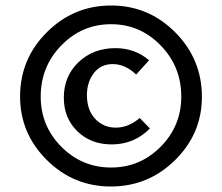

<svg xmlns="http://www.w3.org/2000/svg" viewBox="-20 -584 807 698"><path d="M53 -233Q53 -370 150.5 -467Q248 -564 384 -564Q520 -564 617 -466.5Q714 -369 714 -232Q714 -98 616.5 -2Q519 94 383 94Q247 94 150 -2.5Q53 -99 53 -233ZM384 25Q489 25 564 -50.5Q639 -126 639 -233Q639 -342 564 -419Q489 -496 384 -496Q278 -496 203 -419Q128 -342 128 -233Q128 -126 203 -50.5Q278 25 384 25ZM386 -59Q310 -59 261 -107Q212 -155 212 -229Q212 -307 265.5 -358Q319 -409 400 -409Q470 -409 522 -365L475 -313Q435 -351 390 -351Q346 -351 321 -318Q296 -285 296 -238Q296 -184 326 -152Q356 -120 401 -120Q447 -120 488 -155L525 -117Q468 -59 386 -59Z"/></svg>

Font: EauTestText Semibold
Style: Regular
Weight: 600
Designer: Christian Thalmann (Catharsis Fonts)
Version: Version 0.001;PS 000.001;hotconv 1.0.88;makeotf.lib2.5.64775